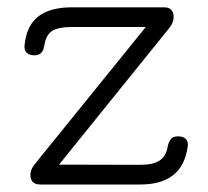

<svg xmlns="http://www.w3.org/2000/svg" viewBox="-20 -492 556 512"><path d="M87.5 0Q61 0 61 -26.5Q61 -39.5 72.5 -54L378.5 -432L398.5 -420H172Q135.5 -420 119 -409.5Q102.5 -399 98 -370Q96 -357.5 89.8 -351Q83.5 -344.5 71.5 -344.5Q58 -344.5 51 -351.5Q44 -358.5 45.5 -372Q51 -424 82.2 -448.2Q113.5 -472.5 172 -472.5H417Q443 -472.5 443 -446.5Q443 -432 432 -418L131 -45L112.5 -53L354 -52.5Q388.5 -52.5 406 -64.2Q423.5 -76 427.5 -103Q430.5 -115.5 436.5 -122Q442.5 -128.5 455 -128.5Q468.5 -128.5 475.5 -121.2Q482.5 -114 480.5 -101Q467 0 354 0Z"/></svg>

Font: Jura Light
Style: Regular
Weight: 400
Version: Version 5.106